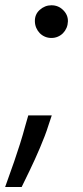

<svg xmlns="http://www.w3.org/2000/svg" viewBox="-27 -546 323 743"><path d="M-7.1 177.6Q-1.4 160.9 8 135.1Q17.4 109.4 28.2 78.1Q39.1 46.9 50.2 11.5Q61.4 -23.8 71 -59.7L82.4 -99.4H173.3L160.5 -61.1Q154.5 -41.5 146 -19.4Q137.4 2.8 127.8 25.6Q118.3 48.3 108.1 70.5Q98 92.7 88.4 112.6Q78.8 132.5 70.7 149.1Q62.5 165.8 56.8 177.6ZM126.8 -507.8Q146.7 -525.6 171.9 -525.6Q198.9 -525.6 217.3 -507.1Q236.5 -488.3 235.8 -463.1Q235.4 -449.9 230.5 -438.2Q225.5 -426.5 217 -417.8Q208.5 -409.1 196.9 -404.1Q185.4 -399.1 171.9 -399.1Q158.4 -399.1 146.8 -404.1Q135.3 -409.1 126.8 -417.8Q118.3 -426.5 113.3 -438.2Q108.3 -449.9 108 -463.1Q107.2 -490.4 126.8 -507.8Z"/></svg>

Font: Inter P
Style: Italic
Weight: 400
Italic angle: -9.40001°
Designer: Rasmus Andersson
Foundry: rsms
Version: Version 3.018;git-588b23468